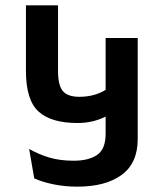

<svg xmlns="http://www.w3.org/2000/svg" viewBox="-20 -681 612 718"><path d="M495 -539V-161Q495 -71 435 -27Q375 17 269 17Q223 17 181 8.5Q139 0 108 -14L89 -124Q126 -103 165.5 -91.5Q205 -80 256 -80Q311 -80 343 -101.5Q375 -123 375 -181V-245Q327 -221 270 -221Q171 -221 124 -264Q77 -307 77 -416V-661H197V-416Q197 -362 215 -340.5Q233 -319 277 -319Q333 -319 375 -345V-539Z"/></svg>

Font: Biryani
Style: Bold
Weight: 700
Designer: Dan Reynolds and Mathieu Reguer
Foundry: Dan Reynolds and Mathieu Reguer
Version: Version 1.004; ttfautohint (v1.1) -l 5 -r 5 -G 72 -x 0 -D la